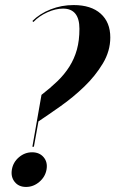

<svg xmlns="http://www.w3.org/2000/svg" viewBox="-20 -729 473 759"><path d="M108 -646Q137 -675 180 -692Q223 -709 271 -709Q340 -709 378 -675Q416 -641 416 -581Q416 -527 386.5 -478Q357 -429 313.5 -387Q270 -345 220.5 -310Q171 -275 132 -249L114 -149H108L144 -354Q179 -381 207 -408Q235 -435 254.5 -466Q274 -497 284 -533Q294 -569 294 -615Q294 -695 229 -695Q200 -695 167.5 -680.5Q135 -666 112 -642ZM27 -59Q32 -88 55 -107.5Q78 -127 107 -127Q136 -127 152.5 -107.5Q169 -88 164 -59Q159 -30 135.5 -10Q112 10 83 10Q54 10 38 -10Q22 -30 27 -59Z"/></svg>

Font: Moniqa Black Ita Display
Style: Italic
Weight: 900
Italic angle: -10°
Designer: Rajesh Rajput
Foundry: Rajesh Rajput
Version: Version 1.000